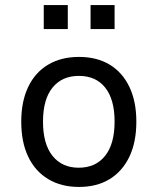

<svg xmlns="http://www.w3.org/2000/svg" viewBox="-20 -730 624 759"><path d="M292 9Q222 9 170.5 -22Q119 -53 91.5 -110.5Q64 -168 64 -249Q64 -329 91.5 -386.5Q119 -444 170.5 -474.5Q222 -505 292 -505Q363 -505 413.5 -474.5Q464 -444 491.5 -386.5Q519 -329 519 -249Q519 -168 491.5 -110.5Q464 -53 413.5 -22Q363 9 292 9ZM291 -67Q358 -67 395.5 -114Q433 -161 433 -249Q433 -337 396 -383.5Q359 -430 292 -430Q225 -430 187.5 -383.5Q150 -337 150 -249Q150 -161 187.5 -114Q225 -67 291 -67ZM338 -615V-710H433V-615ZM153 -615V-710H248V-615Z"/></svg>

Font: Nunito Sans 7pt SemiCondensed
Style: Regular
Weight: 400
Width: 4
Designer: Vernon Adams
Foundry: Vernon Adams
Version: Version 3.101;gftools[0.9.27]